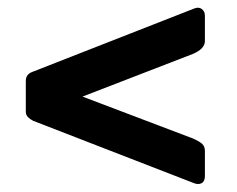

<svg xmlns="http://www.w3.org/2000/svg" viewBox="-20 -599 606 491"><path d="M504 -149Q504 -135 495.5 -130.5Q487 -126 475 -131L65 -290Q57 -294 51.5 -299.5Q46 -305 46 -314V-391Q46 -402 51 -407.5Q56 -413 65 -416L476 -577Q488 -582 496 -576Q504 -570 504 -559V-494Q504 -474 473 -461L191 -352L473 -245Q489 -238 496.5 -231.5Q504 -225 504 -213Z"/></svg>

Font: Libre Franklin SemiBold
Style: Regular
Weight: 600
Designer: Pablo Impallari, Rodrigo Fuenzalida, Nhung Nguyen
Foundry: Impallari Type
Version: Version 3.000